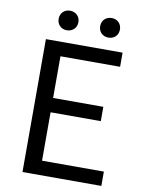

<svg xmlns="http://www.w3.org/2000/svg" viewBox="-98 -975 783 1043"><g transform="rotate(10 294.0 -454.0)"><path d="M100 0H535V-79H194V-346H471V-425H194V-655H523V-733H100ZM378 -854C378 -822 401 -800 433 -800C464 -800 487 -822 487 -854C487 -886 464 -908 433 -908C401 -908 378 -886 378 -854ZM203 -800C234 -800 258 -822 258 -854C258 -886 234 -908 203 -908C172 -908 149 -886 149 -854C149 -822 172 -800 203 -800Z"/></g></svg>

Font: Kinto Sans
Style: Regular
Weight: 400
Designer: Authors: Ryoko NISHIZUKA  (kana & ideographs); Paul D. Hunt (Latin, Greek & Cyrillic); Wenlong ZHANG  (bopomofo); Sandol
Foundry: Adobe Systems Incorporated, ookami Inc.
Version: Version 0.001